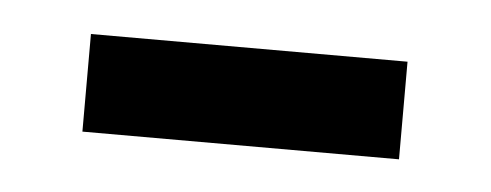

<svg xmlns="http://www.w3.org/2000/svg" viewBox="-24 -341 371 145"><g transform="rotate(5 161.0 -268.0)"><path d="M41 -231V-305H281V-231Z"/></g></svg>

Font: Noto Sans Syriac
Style: Regular
Weight: 400
Designer: Patrick Giasson and the Monotype Design Team
Foundry: Monotype Imaging Inc.
Version: Version 2.000; ttfautohint (v1.8.3) -l 8 -r 50 -G 200 -x 14 